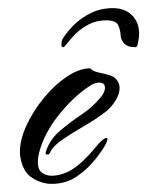

<svg xmlns="http://www.w3.org/2000/svg" viewBox="-20 -439 362 472"><path d="M258 -419Q287 -419 304.5 -401.5Q322 -384 322 -357Q322 -345 319 -333Q319 -331 317.5 -327Q316 -323 312 -323Q295 -323 287 -330.5Q279 -338 277 -348Q276 -367 270 -378Q264 -389 241 -389Q217 -389 198 -379Q179 -369 166 -356Q153 -343 145.5 -333Q138 -323 136 -323Q131 -323 131 -328Q131 -331 131.5 -336Q132 -341 135 -345Q145 -361 162 -378Q179 -395 203.5 -407Q228 -419 258 -419ZM107 13Q83 13 59.5 -1.5Q36 -16 30 -53Q29 -57 29 -66Q29 -96 45.5 -131.5Q62 -167 88.5 -199Q115 -231 145 -251Q175 -271 202 -271Q208 -264 221.5 -261Q235 -258 247 -255Q261 -251 267.5 -242Q274 -233 274 -222Q274 -209 265 -193.5Q256 -178 242 -166Q219 -148 189 -130.5Q159 -113 134.5 -96.5Q110 -80 103 -64Q101 -59 97 -59Q90 -59 93 -67Q103 -97 128 -118Q153 -139 180.5 -157.5Q208 -176 225 -197Q238 -211 238 -223Q238 -236 224 -236Q212 -236 198 -226Q158 -199 123 -154.5Q88 -110 76 -63Q73 -51 73 -41Q73 -22 83 -14.5Q93 -7 107 -7Q119 -7 132 -11Q145 -15 155 -21Q170 -30 185 -44.5Q200 -59 210 -71Q233 -100 242 -100Q247 -100 240.5 -86Q234 -72 214 -47Q195 -23 168.5 -5Q142 13 107 13Z"/></svg>

Font: The Nautigal
Style: Bold
Weight: 700
Designer: Robert E. Leuschke
Foundry: Robert E. Leuschke
Version: Version 1.100; ttfautohint (v1.8.3)